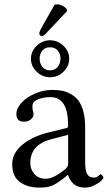

<svg xmlns="http://www.w3.org/2000/svg" viewBox="-20 -852 497 882"><path d="M210 -634.8Q187.5 -634.8 174.8 -619.9Q162.1 -605 162.1 -582Q162.1 -560.1 175 -544.4Q188 -528.8 210 -528.8Q231.9 -528.8 244.9 -544.4Q257.8 -560.1 257.8 -582Q257.8 -605.5 244.9 -620.1Q231.9 -634.8 210 -634.8ZM297.9 -582Q297.9 -548.3 271.7 -522.7Q245.6 -497.1 210 -497.1Q175.3 -497.1 148.7 -522.5Q122.1 -547.9 122.1 -582Q122.1 -616.2 148.7 -641.6Q175.3 -667 210 -667Q244.6 -667 271.2 -641.8Q297.9 -616.7 297.9 -582ZM293 -232.9 213.9 -211.9Q119.1 -187 119.1 -102.1Q119.1 -75.2 137.9 -53Q156.7 -30.8 190.9 -30.8Q225.1 -30.8 278.8 -74.2Q293 -85 293 -100.1ZM293 -47.9H291L271 -32.2Q237.8 -6.3 217 1.7Q196.3 9.8 162.1 9.8Q105.5 9.8 70.8 -16.1Q36.1 -42 36.1 -98.1Q36.1 -147.9 81.5 -186.3Q127 -224.6 201.2 -243.2L287.1 -264.2Q293 -266.1 293 -275.9Q293 -405.8 211.9 -405.8Q178.7 -405.8 153.8 -395.3Q128.9 -384.8 128.9 -363.8Q128.9 -350.1 130.9 -344.2Q133.8 -338.4 133.8 -326.2Q133.8 -314.5 121.8 -303.7Q109.9 -293 89.8 -293Q55.2 -293 55.2 -328.1Q55.2 -354.5 79.1 -380.4Q103 -406.2 141.6 -422.6Q180.2 -439 220.2 -439Q244.1 -439 264.2 -435.3Q284.2 -431.6 304.7 -420.4Q325.2 -409.2 339.4 -391.1Q353.5 -373 362.3 -342Q371.1 -311 371.1 -270V-121.1Q371.1 -106.9 371.3 -98.6Q371.6 -90.3 372.8 -78.9Q374 -67.4 376.5 -61Q378.9 -54.7 383.3 -48.3Q387.7 -42 394.8 -39.1Q401.9 -36.1 411.1 -36.1Q420.4 -36.1 426.8 -40Q433.1 -43.9 436.5 -47.9Q439.9 -51.8 441.9 -51.8Q444.8 -51.8 450 -45.9Q455.1 -40 455.1 -35.2Q455.1 -31.7 444.6 -21.5Q434.1 -11.2 413.1 -0.7Q392.1 9.8 370.1 9.8Q351.6 9.8 336.9 3.9Q322.3 -2 313.7 -11.5Q305.2 -21 300.3 -29.8Q295.4 -38.6 293 -47.9ZM230.5 -830.1Q235.4 -832 241.7 -832Q266.6 -832 285.6 -811.5L288.1 -801.3L195.8 -703.1Q180.7 -686 171.9 -686Q168 -686 164.3 -689.7Q160.6 -693.4 160.6 -697.8Q160.6 -706.1 169.9 -723.1Z"/></svg>

Font: Linux Libertine G
Style: Regular
Weight: 400
Designer: Philipp H. Poll
Foundry: Philipp H. Poll
Version: Version 4.7.5